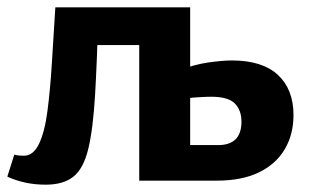

<svg xmlns="http://www.w3.org/2000/svg" viewBox="-21 -493 843 524"><path d="M359 0V-473H498V-97H574Q606 -97 622 -113Q638 -129 638 -161Q638 -192 620 -210.5Q602 -229 555 -229Q543 -229 518 -227.5Q493 -226 468 -221V-301Q509 -317 547.5 -322.5Q586 -328 612 -328Q695 -328 737.5 -288.5Q780 -249 780 -179Q780 -126 756 -85.5Q732 -45 685.5 -22.5Q639 0 571 0ZM104 11Q73 11 46.5 5Q20 -1 -1 -11L18 -71Q25 -69 32 -68.5Q39 -68 44 -68Q70 -68 85.5 -100.5Q101 -133 108.5 -190Q116 -247 120.5 -320Q125 -393 130 -473H248Q244 -328 238.5 -234.5Q233 -141 220 -87Q207 -33 179.5 -11Q152 11 104 11ZM229 -370V-473H421V-370Z"/></svg>

Font: Ysabeau SC ExtraBold
Style: Regular
Weight: 800
Designer: Christian Thalmann (Catharsis Fonts)
Version: Version 2.001;gftools[0.9.30]; featfreeze: smcp